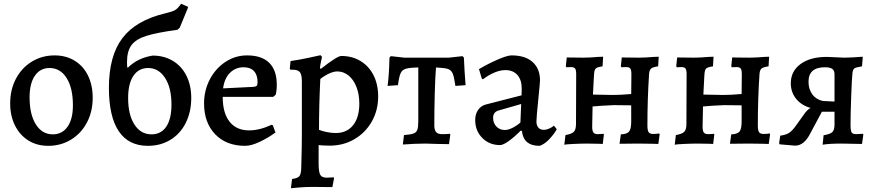

<svg xmlns="http://www.w3.org/2000/svg" viewBox="-20 -762 4641 1019"><path d="M34 -213Q34 -286 64.5 -344Q95 -402 149 -435Q203 -468 270 -468Q330 -468 376 -440Q422 -412 447 -361Q472 -310 472 -243Q472 -170 441.5 -112Q411 -54 357 -21Q303 12 236 12Q176 12 130.5 -16.5Q85 -45 59.5 -96Q34 -147 34 -213ZM367 -203Q367 -295 333.5 -348Q300 -401 243 -401Q193 -401 165 -360Q137 -319 137 -246Q137 -154 170.5 -101.5Q204 -49 260 -49Q310 -49 338.5 -89.5Q367 -130 367 -203Z M995 -242Q995 -168 966 -110Q937 -52 884.5 -20Q832 12 765 12Q662 12 610 -66Q558 -144 558 -296Q558 -465 629.5 -559.5Q701 -654 856 -691Q895 -700 910 -709Q925 -718 941 -742L976 -727L978 -722L934 -615L922 -604Q812 -589 756.5 -571.5Q701 -554 677.5 -522Q654 -490 654 -432Q654 -414 655 -405L659 -403Q710 -454 790 -467Q851 -467 897.5 -439Q944 -411 969.5 -360Q995 -309 995 -242ZM890 -207Q890 -296 856 -348.5Q822 -401 766 -401Q716 -401 688 -359.5Q660 -318 660 -242Q660 -153 693.5 -101Q727 -49 784 -49Q835 -49 862.5 -90Q890 -131 890 -207Z M1063 -213Q1063 -282 1093.5 -340.5Q1124 -399 1176.5 -433.5Q1229 -468 1291 -468Q1369 -468 1409 -428.5Q1449 -389 1449 -312Q1449 -281 1443 -259L1430 -248H1162Q1162 -162 1198.5 -116Q1235 -70 1302 -70Q1358 -70 1422 -100L1428 -97L1442 -59Q1406 -32 1360 -10Q1314 12 1281 12Q1181 12 1122 -49.5Q1063 -111 1063 -213ZM1325 -301Q1338 -302 1342.5 -307Q1347 -312 1347 -326Q1347 -364 1328 -384.5Q1309 -405 1273 -405Q1230 -405 1200.5 -375.5Q1171 -346 1164 -293Z M1530 188Q1561 184 1570 171.5Q1579 159 1579 120Q1582 15 1582 -41V-332Q1582 -366 1571.5 -379Q1561 -392 1534 -392H1522L1518 -397L1522 -438Q1571 -445 1619 -455.5Q1667 -466 1681 -469L1689 -460Q1688 -455 1684 -437Q1680 -419 1678 -402L1682 -396Q1770 -465 1791 -465Q1849 -465 1893.5 -438Q1938 -411 1962.5 -362.5Q1987 -314 1987 -250Q1987 -176 1953 -116.5Q1919 -57 1860.5 -23Q1802 11 1730 11Q1712 11 1694.5 10Q1677 9 1671 8V106Q1671 150 1679.5 165.5Q1688 181 1714 181Q1724 181 1734 180Q1744 179 1751 179L1753 183L1744 231L1637 230Q1601 230 1567.5 233Q1534 236 1524 237ZM1887 -212Q1887 -261 1872 -300Q1857 -339 1830 -361Q1803 -383 1770 -383Q1752 -383 1727.5 -372Q1703 -361 1680 -343Q1673 -201 1673 -73Q1690 -66 1714.5 -61Q1739 -56 1762 -56Q1821 -56 1854 -97.5Q1887 -139 1887 -212Z M2124 -45Q2160 -48 2175 -53.5Q2190 -59 2195 -73.5Q2200 -88 2200 -121V-404Q2153 -403 2133.5 -397Q2114 -391 2106 -373Q2098 -355 2092 -310L2037 -306Q2045 -362 2047 -456L2054 -464L2126 -456H2362L2435 -464L2442 -456Q2445 -383 2451 -310L2397 -306Q2390 -354 2382.5 -372Q2375 -390 2357 -396Q2339 -402 2294 -404Q2290 -359 2287.5 -270.5Q2285 -182 2285 -98Q2285 -72 2294.5 -61Q2304 -50 2326 -50Q2355 -50 2367 -52L2370 -48L2363 3L2303 2L2239 0Q2183 0 2118 5Z M2750 -67 2744 -69Q2709 -34 2679.5 -13Q2650 8 2634 8Q2577 8 2539.5 -30Q2502 -68 2502 -125Q2502 -156 2517 -178Q2532 -200 2557 -207L2748 -256L2749 -291Q2749 -338 2726 -364Q2703 -390 2662 -390Q2635 -390 2604 -377Q2573 -364 2543 -341L2537 -345L2522 -395Q2569 -423 2620.5 -445.5Q2672 -468 2695 -468Q2768 -468 2807 -432.5Q2846 -397 2846 -336Q2846 -324 2838 -246Q2827 -140 2827 -117Q2827 -97 2837 -85Q2847 -73 2866 -73Q2880 -73 2895.5 -80Q2911 -87 2920 -95L2935 -76Q2919 -48 2894 -22Q2869 4 2844 12Q2758 12 2750 -67ZM2742 -112 2746 -210 2624 -175Q2597 -166 2597 -137Q2597 -109 2614.5 -90.5Q2632 -72 2660 -72Q2677 -72 2700 -83.5Q2723 -95 2742 -112Z M2981 -45Q3014 -51 3025.5 -62.5Q3037 -74 3037 -104L3038 -369Q3038 -391 3032 -398.5Q3026 -406 3010 -406L2986 -405L2983 -411L2988 -457L3077 -456Q3109 -456 3155 -460L3181 -461L3178 -410Q3157 -407 3148 -402.5Q3139 -398 3136 -388.5Q3133 -379 3132 -357L3127 -260L3233 -258Q3272 -258 3330 -263L3331 -369Q3331 -391 3325 -398.5Q3319 -406 3303 -406L3278 -405L3275 -411L3280 -457L3371 -456Q3403 -456 3451 -460L3476 -461L3473 -410Q3445 -406 3436 -398.5Q3427 -391 3425 -371Q3416 -239 3416 -96Q3416 -70 3422.5 -60.5Q3429 -51 3447 -51Q3458 -51 3466.5 -52Q3475 -53 3478 -54L3481 -49L3474 2Q3469 2 3442.5 1Q3416 0 3368 0L3268 1L3275 -49Q3307 -50 3318.5 -63.5Q3330 -77 3330 -117V-203L3238 -204Q3212 -203 3177 -201Q3142 -199 3125 -197L3123 -97Q3122 -70 3128.5 -60Q3135 -50 3152 -50Q3164 -50 3173 -51Q3182 -52 3183 -52L3185 -48L3179 2Q3167 2 3156 1L3095 0Q3064 0 3022.5 2Q2981 4 2975 6Z M3567 -45Q3600 -51 3611.5 -62.5Q3623 -74 3623 -104L3624 -369Q3624 -391 3618 -398.5Q3612 -406 3596 -406L3572 -405L3569 -411L3574 -457L3663 -456Q3695 -456 3741 -460L3767 -461L3764 -410Q3743 -407 3734 -402.5Q3725 -398 3722 -388.5Q3719 -379 3718 -357L3713 -260L3819 -258Q3858 -258 3916 -263L3917 -369Q3917 -391 3911 -398.5Q3905 -406 3889 -406L3864 -405L3861 -411L3866 -457L3957 -456Q3989 -456 4037 -460L4062 -461L4059 -410Q4031 -406 4022 -398.5Q4013 -391 4011 -371Q4002 -239 4002 -96Q4002 -70 4008.5 -60.5Q4015 -51 4033 -51Q4044 -51 4052.5 -52Q4061 -53 4064 -54L4067 -49L4060 2Q4055 2 4028.5 1Q4002 0 3954 0L3854 1L3861 -49Q3893 -50 3904.5 -63.5Q3916 -77 3916 -117V-203L3824 -204Q3798 -203 3763 -201Q3728 -199 3711 -197L3709 -97Q3708 -70 3714.5 -60Q3721 -50 3738 -50Q3750 -50 3759 -51Q3768 -52 3769 -52L3771 -48L3765 2Q3753 2 3742 1L3681 0Q3650 0 3608.5 2Q3567 4 3561 6Z M4562 -48 4555 2 4445 0Q4382 0 4346 6L4351 -44Q4386 -50 4397.5 -61Q4409 -72 4409 -101V-169H4342L4281 -55Q4248 11 4200 11L4118 4L4115 -2L4121 -42Q4152 -46 4169 -57.5Q4186 -69 4207 -99L4247 -155Q4264 -180 4282 -189Q4233 -203 4205 -238Q4177 -273 4177 -320Q4177 -384 4228.5 -422Q4280 -460 4368 -460Q4383 -460 4415 -458Q4445 -456 4460 -456Q4496 -456 4559 -461L4555 -410Q4523 -405 4514.5 -399Q4506 -393 4504 -372Q4501 -346 4497.5 -249.5Q4494 -153 4494 -103Q4494 -69 4499.5 -59.5Q4505 -50 4526 -50Q4531 -50 4559 -52ZM4409 -223V-368Q4409 -388 4397 -396.5Q4385 -405 4358 -405Q4271 -405 4271 -328Q4271 -289 4291 -261.5Q4311 -234 4347 -226Z"/></svg>

Font: Alegreya Medium
Style: Regular
Weight: 500
Designer: Juan Pablo del Peral
Foundry: Huerta Tipografica
Version: Version 2.007; ttfautohint (v1.6)